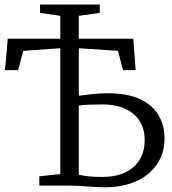

<svg xmlns="http://www.w3.org/2000/svg" viewBox="-20 -814 756 842"><path d="M439 7.5Q428.5 7.5 409.5 6.5Q390.5 5.5 368.2 4Q346 2.5 324.8 1.2Q303.5 0 288 0H152.5V-41L244.5 -50.5V-602.5L82 -591L59.5 -506.5H2L14 -644H244.5V-744.5L155.5 -757.5V-794H417.5V-757.5L325.5 -744.5V-644H564.5L575 -506.5H519.5L497.5 -591L325.5 -602.5V-394Q344.5 -397 380.5 -401Q416.5 -405 451 -405Q540 -405 595.2 -378.5Q650.5 -352 676 -307.5Q701.5 -263 701.5 -208.5Q701.5 -141 667.8 -92.5Q634 -44 575 -18.2Q516 7.5 439 7.5ZM429 -38Q486.5 -38 528 -57.2Q569.5 -76.5 592 -112.8Q614.5 -149 614.5 -200.5Q614.5 -273.5 564.8 -314.8Q515 -356 430 -356Q400 -356 370.8 -355Q341.5 -354 325.5 -351V-47.5Q343 -44 366.2 -41Q389.5 -38 429 -38Z"/></svg>

Font: Merriweather 28pt Light
Style: Regular
Weight: 300
Version: Version 2.100